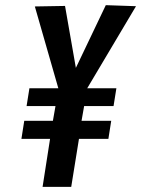

<svg xmlns="http://www.w3.org/2000/svg" viewBox="-20 -724 547 744"><path d="M83 -313 94 -382H206L115 -699L232 -701L274 -461L390 -704L507 -700L318 -382H431L420 -313H306L296 -256H411L400 -186H286L256 0H145L174 -186H63L74 -256H185L195 -313Z"/></svg>

Font: Georama SemiCondensed SemiBold
Style: Italic
Weight: 600
Width: 4
Italic angle: -9°
Designer: Jean-Baptiste Levee
Foundry: Production Type
Version: Version 1.000